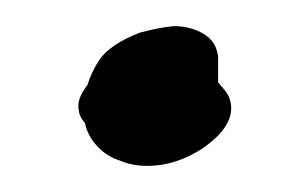

<svg xmlns="http://www.w3.org/2000/svg" viewBox="-20 -127 227 147"><path d="M40 -46Q40 -53 47 -62Q50 -72 56 -81Q64 -93 87 -102Q102 -106 113 -107Q126 -107 136 -101Q146 -95 147 -83V-64L152 -58Q157 -52 157 -44Q157 -29 136 -14Q115 0 93 0Q81 0 72 -4Q62 -7 54.5 -15Q47 -23 45 -33Q40 -38 40 -46Z"/></svg>

Font: Sedgwick Ave
Style: Regular
Weight: 400
Designer: Kevin Burke, Pedro Vergani
Foundry: Google, Inc.
Version: Version 1.000